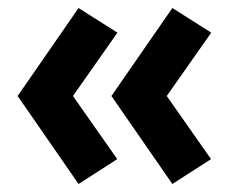

<svg xmlns="http://www.w3.org/2000/svg" viewBox="-20 -498 604 479"><path d="M410 -39 258 -258.5 410 -478 507 -416.5 396 -258.5 506.5 -101ZM176 -39 24 -258.5 176 -478 273 -416.5 162 -258.5 272.5 -101Z"/></svg>

Font: Geologica Cursive SemiBold
Style: Regular
Weight: 600
Designer: Sindre Bremnes, Frode Helland
Foundry: Monokrom Skriftforlag AS
Version: Version 1.010;gftools[0.9.28]